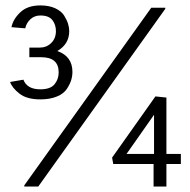

<svg xmlns="http://www.w3.org/2000/svg" viewBox="-20 -678 690 698"><path d="M16.7 -380 65 -388.3Q78.3 -353.3 126.7 -353.3Q163.3 -353.3 178.3 -371.7Q193.3 -390 193.3 -415Q193.3 -470 130 -470H86.7V-505H125Q149.2 -505 166.2 -521.7Q183.3 -538.3 183.3 -565Q183.3 -588.3 170.4 -605Q157.5 -621.7 126.7 -621.7Q105 -621.7 90.4 -607.9Q75.8 -594.2 71.7 -575L21.7 -579.2Q27.5 -608.3 53.8 -633.3Q80 -658.3 126.7 -658.3Q158.3 -658.3 180.8 -647.9Q203.3 -637.5 213.3 -621.2Q223.3 -605 227.5 -591.2Q231.7 -577.5 231.7 -565Q231.7 -517.5 188.3 -492.5Q243.3 -473.3 243.3 -416.7Q243.3 -401.7 238.8 -386.7Q234.2 -371.7 222.9 -354.6Q211.7 -337.5 186.7 -327.1Q161.7 -316.7 126.7 -316.7Q77.5 -316.7 50.8 -337.5Q24.2 -358.3 16.7 -380ZM68.3 0V-4.2L530 -650H580.8V-645.8L119.2 0ZM538.3 -81.7H391.7L387.5 -105L545 -327.5L585 -323.3V-118.3H637.5V-81.7H585V0H538.3ZM540 -118.3V-260.8L440 -118.3Z"/></svg>

Font: Boon
Style: Regular
Weight: 400
Designer: Sungsit Sawaiwan
Foundry: FontUni
Version: Version 3.0